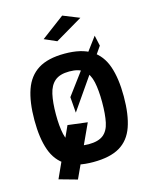

<svg xmlns="http://www.w3.org/2000/svg" viewBox="-145 -1023 956 1208"><g transform="rotate(-15 332.5 -419.0)"><path d="M305 -318 297 -421 545 -755 560 -686ZM209 92 91 59 234 -256 362 -240ZM309 -782 229 -817 380 -930 487 -887ZM332 11Q223 11 159.5 -27.5Q96 -66 68.5 -144Q41 -222 41 -339Q41 -457 68.5 -536Q96 -615 159.5 -655Q223 -695 332 -695Q441 -695 504.5 -655Q568 -615 595.5 -536Q623 -457 623 -339Q623 -220 595.5 -142Q568 -64 504.5 -26.5Q441 11 332 11ZM332 -105Q395 -105 427.5 -130.5Q460 -156 471 -208.5Q482 -261 482 -339Q482 -417 470.5 -470.5Q459 -524 427 -551.5Q395 -579 332 -579Q270 -579 237.5 -551.5Q205 -524 193 -470.5Q181 -417 181 -339Q181 -262 192.5 -210Q204 -158 236.5 -131.5Q269 -105 332 -105Z"/></g></svg>

Font: Cairo Play
Style: Bold
Weight: 700
Version: Version 3.119